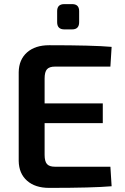

<svg xmlns="http://www.w3.org/2000/svg" viewBox="-20 -912 608 934"><path d="M331 -769H293Q258 -769 258 -804V-858Q258 -892 293 -892H331Q365 -892 365 -858V-804Q365 -769 331 -769ZM517 -101 523 -6Q432 2 219 2Q151 2 111.5 -33Q72 -68 71 -129V-561Q72 -622 111.5 -657Q151 -692 219 -692Q432 -692 523 -684L517 -588H247Q220 -588 208.5 -575Q197 -562 197 -530V-409H480V-313H197V-159Q197 -127 208.5 -114Q220 -101 247 -101Z"/></svg>

Font: Exo 2.0 Semi Bold
Style: Regular
Weight: 600
Designer: Natanael Gama
Version: Version 1.001;PS 001.001;hotconv 1.0.70;makeotf.lib2.5.58329